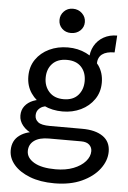

<svg xmlns="http://www.w3.org/2000/svg" viewBox="-62 -751 696 1044"><g transform="rotate(5 286.0 -229.0)"><path d="M274.5 248.5Q197 248.5 140.5 226.5Q84 204.5 53.5 168.8Q23 133 23 90.5Q23 36.5 62.5 7.8Q102 -21 163 -21L224.5 8.5Q172.5 8.5 144.2 29.2Q116 50 116 86Q116 123.5 157.2 147.8Q198.5 172 274.5 172Q330 172 371.8 155.8Q413.5 139.5 436.8 113Q460 86.5 460 57Q460 36.5 445.2 22.5Q430.5 8.5 400.5 8.5H224.5Q175.5 8.5 138.2 -6.8Q101 -22 80 -47.5Q59 -73 59 -103Q59 -133.5 75.8 -155Q92.5 -176.5 120.8 -187.8Q149 -199 182.5 -199L204 -166Q189.5 -166 175 -159.8Q160.5 -153.5 151 -141.2Q141.5 -129 141.5 -110Q141.5 -88 159.5 -74Q177.5 -60 224.5 -60H400.5Q472.5 -60 513.5 -31.5Q554.5 -3 554.5 51.5Q554.5 100.5 520.5 145.8Q486.5 191 423.8 219.8Q361 248.5 274.5 248.5ZM285 -144.5Q229 -144.5 183.2 -166.2Q137.5 -188 110.5 -227.5Q83.5 -267 83.5 -319Q83.5 -372 110.5 -411.2Q137.5 -450.5 183.2 -472.2Q229 -494 285 -494Q339.5 -494 384.8 -472.2Q430 -450.5 457.2 -411.2Q484.5 -372 484.5 -319Q484.5 -267 457.2 -227.5Q430 -188 384.8 -166.2Q339.5 -144.5 285 -144.5ZM285 -211.5Q336.5 -211.5 363.8 -242.2Q391 -273 391 -319Q391 -367 363.5 -396.5Q336 -426 285 -426Q234 -426 206 -396.5Q178 -367 178 -319Q178 -273 206.2 -242.2Q234.5 -211.5 285 -211.5ZM448.5 -417 404 -438.5Q404 -481.5 422 -513.5Q440 -545.5 472 -563.5Q504 -581.5 545.5 -581.5L539.5 -489Q495 -489 471.8 -471.5Q448.5 -454 448.5 -417ZM225.5 -639Q225.5 -666.5 244.8 -686.2Q264 -706 293.5 -706Q323.5 -706 343.8 -686.2Q364 -666.5 364 -639Q364 -611 343.8 -592.2Q323.5 -573.5 293.5 -573.5Q264 -573.5 244.8 -592.2Q225.5 -611 225.5 -639Z"/></g></svg>

Font: Karla Medium
Style: Regular
Weight: 500
Designer: Jonathan Pinhorn
Version: Version 2.001